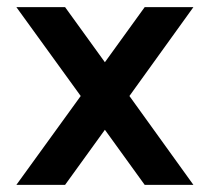

<svg xmlns="http://www.w3.org/2000/svg" viewBox="-20 -520 590 540"><path d="M163 0H26L207 -250L26 -500H163L275 -345L387 -500H524L344 -250L524 0H387L275 -155Z"/></svg>

Font: MedMera Sans Semibold
Style: Regular
Weight: 600
Designer: Kasper Nordkvist
Foundry: UNCUT.wtf
Version: Version 1.300